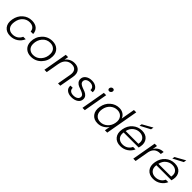

<svg xmlns="http://www.w3.org/2000/svg" viewBox="415 -2420 4077 4077"><g transform="rotate(45 2454.0 -381.0)"><path d="M361 -554Q462 -554 518.5 -504Q575 -454 579 -368H504Q501 -427 460.5 -460.5Q420 -494 351 -494Q266 -494 201.5 -436.5Q137 -379 118 -273Q99 -166 143.5 -108.5Q188 -51 272 -51Q342 -51 394 -84.5Q446 -118 471 -178H546Q512 -94 437 -43Q362 8 262 8Q145 8 84 -68.5Q23 -145 46 -273Q69 -401 156.5 -477.5Q244 -554 361 -554Z M1210 -330Q1210 -189 1116 -90.5Q1022 8 883 8Q780 8 717 -53Q654 -114 654 -216Q654 -357 747 -455.5Q840 -554 980 -554Q1083 -554 1146.5 -493Q1210 -432 1210 -330ZM726 -219Q726 -138 773 -94.5Q820 -51 891 -51Q998 -51 1068 -132.5Q1138 -214 1138 -326Q1138 -408 1090.5 -451Q1043 -494 970 -494Q863 -494 794.5 -413Q726 -332 726 -219Z M1694 0 1749 -312Q1764 -401 1728.5 -448Q1693 -495 1616 -495Q1537 -495 1481 -445Q1425 -395 1408 -298V-301L1355 0H1285L1381 -546H1451L1434 -452Q1469 -502 1523 -529Q1577 -556 1640 -556Q1737 -556 1788.5 -495.5Q1840 -435 1820 -320L1763 0Z M2312 -147Q2312 -76 2253 -34Q2194 8 2100 8Q2012 8 1959 -35.5Q1906 -79 1914 -154H1982Q1978 -106 2010 -77Q2042 -48 2104 -48Q2167 -48 2205 -74.5Q2243 -101 2243 -145Q2243 -179 2214 -201Q2185 -223 2143.5 -237.5Q2102 -252 2061 -268.5Q2020 -285 1991 -318.5Q1962 -352 1962 -401Q1962 -469 2018.5 -511.5Q2075 -554 2163 -554Q2250 -554 2303 -507.5Q2356 -461 2346 -387H2280Q2286 -437 2251 -467.5Q2216 -498 2158 -498Q2104 -498 2068.5 -472.5Q2033 -447 2033 -404Q2033 -368 2061.5 -344Q2090 -320 2131 -305.5Q2172 -291 2213.5 -274.5Q2255 -258 2283.5 -226Q2312 -194 2312 -147Z M2428 0 2524 -546H2594L2498 0ZM2578 -649Q2556 -649 2544 -664Q2532 -679 2536 -701Q2540 -723 2557 -737.5Q2574 -752 2596 -752Q2617 -752 2629 -737.5Q2641 -723 2637 -701Q2633 -679 2616 -664Q2599 -649 2578 -649Z M2673 -274Q2695 -400 2782.5 -477Q2870 -554 2985 -554Q3057 -554 3108.5 -519Q3160 -484 3178 -428L3233 -740H3303L3172 0H3102L3124 -122Q3088 -65 3025 -28.5Q2962 8 2885 8Q2771 8 2711 -69.5Q2651 -147 2673 -274ZM2986 -493Q2898 -493 2830.5 -434Q2763 -375 2745 -274Q2727 -173 2773.5 -113Q2820 -53 2908 -53Q2994 -53 3063 -113.5Q3132 -174 3150 -273Q3168 -372 3120.5 -432.5Q3073 -493 2986 -493Z M3653 -494Q3574 -494 3509.5 -443.5Q3445 -393 3425 -300H3808Q3827 -393 3780.5 -443.5Q3734 -494 3653 -494ZM3849 -173Q3815 -93 3740.5 -42.5Q3666 8 3567 8Q3449 8 3387 -68.5Q3325 -145 3348 -273Q3371 -402 3459 -478Q3547 -554 3666 -554Q3783 -554 3841 -481.5Q3899 -409 3880 -302Q3874 -272 3868 -248H3415Q3402 -155 3449 -103Q3496 -51 3577 -51Q3646 -51 3698 -84Q3750 -117 3774 -173ZM3563 -642 3791 -770 3780 -707 3554 -588Z M4024 0H3954L4050 -546H4120L4101 -437Q4170 -556 4310 -556L4297 -483H4277Q4119 -483 4081 -323Z M4637 -494Q4558 -494 4493.5 -443.5Q4429 -393 4409 -300H4792Q4811 -393 4764.5 -443.5Q4718 -494 4637 -494ZM4833 -173Q4799 -93 4724.5 -42.5Q4650 8 4551 8Q4433 8 4371 -68.5Q4309 -145 4332 -273Q4355 -402 4443 -478Q4531 -554 4650 -554Q4767 -554 4825 -481.5Q4883 -409 4864 -302Q4858 -272 4852 -248H4399Q4386 -155 4433 -103Q4480 -51 4561 -51Q4630 -51 4682 -84Q4734 -117 4758 -173ZM4547 -642 4775 -770 4764 -707 4538 -588Z"/></g></svg>

Font: Poppins Light
Style: Italic
Weight: 300
Italic angle: -10°
Designer: Ninad Kale (Devanagari), Jonny Pinhorn (Latin)
Foundry: Indian Type Foundry
Version: Version 3.200;PS 1.000;hotconv 16.6.54;makeotf.lib2.5.65590